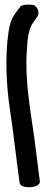

<svg xmlns="http://www.w3.org/2000/svg" viewBox="-20 -714 195 826"><path d="M17 -579C1 -475 7 -345 23 -241C38 -144 51 -20 65 76C77 102 161 94 151 63C145 18 135 -67 127 -125C111 -239 87 -368 95 -492C99 -555 103 -591 125 -620L137 -637C153 -657 144 -680 128 -691C112 -696 84 -696 68 -687V-686L56 -670C34 -643 23 -619 17 -579Z"/></svg>

Font: Stray Cat
Style: BlkExt
Weight: 900
Version: Version 1.0